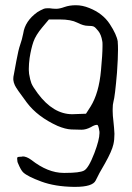

<svg xmlns="http://www.w3.org/2000/svg" viewBox="-20 -690 508 738"><path d="M323.2 -659.2Q375 -638.7 401.9 -597.7Q428.7 -556.6 432.6 -530.3Q432.6 -530.3 432.6 -527.3Q433.6 -516.6 433.6 -499Q433.6 -466.8 429.7 -411.1Q421.9 -318.4 416 -298.8Q413.1 -289.1 413.1 -270.5Q413.1 -266.6 413.1 -262.7Q413.1 -246.1 416 -223.6Q418.9 -197.3 419.9 -175.8Q419.9 -152.3 416 -135.7Q410.2 -109.4 383.8 -62.5Q359.4 -21.5 347.7 3.9Q335.9 28.3 268.6 28.3Q268.6 28.3 263.7 28.3Q191.4 27.3 138.7 7.8Q85.9 -11.7 69.3 -27.3Q60.5 -35.2 48.8 -63.5Q46.9 -67.4 46.9 -70.3Q45.9 -76.2 45.9 -80.1Q45.9 -84 46.9 -85Q48.8 -87.9 65.4 -87.9Q66.4 -87.9 66.4 -88.9Q82 -88.9 100.6 -75.2Q164.1 -25.4 224.6 -25.4Q227.5 -25.4 230.5 -25.4Q286.1 -25.4 302.7 -34.2Q320.3 -43 342.8 -101.6Q362.3 -153.3 362.3 -177.7Q362.3 -180.7 362.3 -183.6Q358.4 -210 353.5 -210Q352.5 -210 351.6 -210Q343.8 -210 329.1 -201.2Q310.5 -191.4 293.5 -191.4Q276.4 -191.4 253.9 -192.4Q231.4 -193.4 201.2 -206.1Q124 -241.2 83 -295.9Q42 -350.6 37.1 -362.3Q32.2 -373 31.2 -382.8Q31.2 -385.7 31.2 -388.7Q31.2 -395.5 33.2 -403.3Q35.2 -414.1 43 -456.5Q50.8 -499 57.6 -518.1Q64.5 -537.1 69.3 -561.5Q76.2 -609.4 124 -643.6Q134.8 -650.4 148.4 -656.2Q153.3 -658.2 161.1 -658.2Q161.1 -658.2 170.9 -658.2Q183.6 -656.2 196.3 -656.2Q209 -656.2 228 -663.1Q247.1 -669.9 272 -669.9Q296.9 -669.9 323.2 -659.2ZM210 -615.2H168L142.6 -585Q117.2 -554.7 108.4 -529.3Q99.6 -503.9 93.8 -466.8Q90.8 -443.4 90.8 -426.8Q90.8 -426.8 90.8 -419.9Q90.8 -413.1 91.8 -406.2Q95.7 -382.8 100.6 -370.1Q105.5 -357.4 125 -331.1Q184.6 -251 257.8 -251L310.5 -252.9L328.1 -280.3Q360.4 -332 368.2 -419.9Q374 -481.4 374 -511.7Q374 -511.7 374 -520.5Q374 -528.3 373 -532.2Q369.1 -556.6 357.9 -570.8Q346.7 -585 340.3 -587.9Q334 -590.8 317.4 -590.8Q300.8 -590.8 276.9 -603Q252.9 -615.2 210 -615.2Z"/></svg>

Font: Drukaatie burti
Style: Light
Weight: 300
Version: Version 0.14